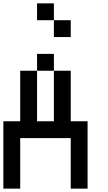

<svg xmlns="http://www.w3.org/2000/svg" viewBox="-20 -1120 640 1140"><path d="M0 0V-400H100V-700H200V-400H300V-700H400V-400H500V0H400V-300H100V0ZM200 -700V-800H300V-700ZM200 -1000V-1100H300V-1000ZM400 -1000V-900H300V-1000Z"/></svg>

Font: Galmuri9 Regular
Style: Regular
Weight: 400
Designer: Lee Minseo (quiple)
Version: Version 2.399;hotconv 1.1.1;makeotfexe 2.6.0 DEVELOPMENT